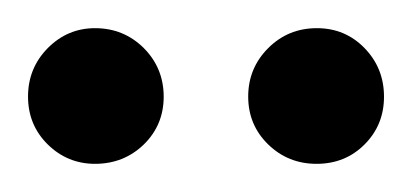

<svg xmlns="http://www.w3.org/2000/svg" viewBox="-20 -695 294 137"><path d="M47.8 -578.1Q28.2 -578.1 14.1 -591.9Q0 -605.8 0 -626.1Q0 -646.4 14.1 -660.7Q28.2 -674.9 47.8 -674.9Q68.3 -674.9 82.6 -660.7Q96.8 -646.4 96.8 -626Q96.8 -605.8 82.6 -591.9Q68.3 -578.1 47.8 -578.1ZM205.9 -578.1Q185.6 -578.1 171.4 -591.9Q157.1 -605.8 157.1 -626.1Q157.1 -646.4 171.4 -660.7Q185.6 -674.9 206.1 -674.9Q226.3 -674.9 240.1 -660.7Q254 -646.4 254 -626Q254 -605.8 240.1 -591.9Q226.3 -578.1 205.9 -578.1Z"/></svg>

Font: Envelope Sans Variable
Style: Regular
Weight: 500
Designer: Andreas Rasmussen / Norman Anderson
Foundry: mail.de GmbH
Version: Version 1.150